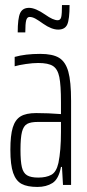

<svg xmlns="http://www.w3.org/2000/svg" viewBox="-20 -731 344 759"><path d="M21 -139Q21 -196 30.5 -227Q40 -258 61.5 -271Q83 -284 123 -284Q171 -284 221 -280V-326Q221 -395 214.5 -426.5Q208 -458 189.5 -470Q171 -482 131 -482Q110 -482 82.5 -478Q55 -474 38 -469V-506Q80 -518 139 -518Q188 -518 213.5 -502.5Q239 -487 250 -448Q261 -409 261 -332V0H229L225 -71H221Q212 -23 187.5 -7.5Q163 8 128 8Q88 8 65.5 -4Q43 -16 32 -47.5Q21 -79 21 -139ZM211 -87Q221 -136 221 -209V-249H130Q101 -249 87 -241Q73 -233 67 -210Q61 -187 61 -139Q61 -93 66.5 -70Q72 -47 87 -38Q102 -29 131 -29Q163 -29 183 -40Q203 -51 211 -87ZM95 -700Q120 -700 159 -673Q190 -651 208 -651Q219 -651 222 -663.5Q225 -676 225 -711H255Q255 -655 246 -634.5Q237 -614 210 -614Q184 -614 151 -637Q133 -650 120.5 -657Q108 -664 97 -664Q87 -664 83.5 -650.5Q80 -637 80 -603H50Q50 -658 59.5 -679Q69 -700 95 -700Z"/></svg>

Font: Saira Ultra Condensed ExLight
Style: Regular
Weight: 200
Width: 1
Designer: Hector Gatti with collaboration of the Omnibus-Type team
Foundry: Omnibus-Type
Version: Version 1.001; ttfautohint (v1.8)